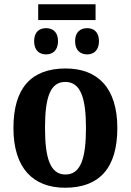

<svg xmlns="http://www.w3.org/2000/svg" viewBox="-20 -870 613 900"><path d="M159 -776H428V-850H159ZM196 -615C225 -615 252 -632 252 -677C252 -722 225 -738 196 -738C166 -738 140 -722 140 -677C140 -632 166 -615 196 -615ZM389 -615C417 -615 444 -632 444 -677C444 -722 417 -738 389 -738C359 -738 332 -722 332 -677C332 -632 359 -615 389 -615ZM285 10C446 10 530 -82 530 -270C530 -458 438 -549 288 -549C127 -549 43 -458 43 -270C43 -82 135 10 285 10ZM287 -52C216 -52 191 -127 191 -270C191 -413 215 -486 286 -486C357 -486 383 -413 383 -270C383 -127 358 -52 287 -52Z"/></svg>

Font: Noto Serif SemiCondensed
Style: Bold
Weight: 700
Width: 4
Designer: Monotype Design Team
Foundry: Monotype Imaging Inc.
Version: Version 2.015